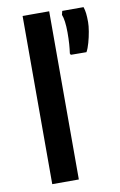

<svg xmlns="http://www.w3.org/2000/svg" viewBox="-91 -864 570 914"><g transform="rotate(-10 194.0 -406.5)"><path d="M85.5 0V-813H214V0ZM355 -590.5 279.5 -591 276 -598Q279 -618 280.8 -643.2Q282.5 -668.5 282.5 -698.5Q282.5 -728 279.5 -750.5Q276.5 -773 271 -785.5L275.5 -804H378.5Q383.5 -789.5 385.5 -772.5Q387.5 -755.5 387.5 -730Q387.5 -712 383 -685.2Q378.5 -658.5 371.2 -632.5Q364 -606.5 355 -590.5Z"/></g></svg>

Font: Merriweather Sans Medium
Style: Regular
Weight: 500
Designer: Eben Sorkin
Foundry: Eben Sorkin
Version: Version 2.001